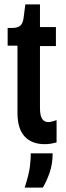

<svg xmlns="http://www.w3.org/2000/svg" viewBox="-20 -652 302 879"><path d="M185 8Q125 8 92.5 -27.5Q60 -63 60 -135V-443H15V-524H34Q62 -524 73.5 -535Q85 -546 88 -570L96 -632H163V-528H236V-441H163V-156Q163 -124 172.5 -108.5Q182 -93 202 -93Q208 -93 217.5 -95.5Q227 -98 239 -102V0Q224 4 211 6Q198 8 185 8ZM93 207Q113 145 117 110Q121 75 121 50H221Q221 99 207 139Q193 179 176 207Z"/></svg>

Font: Bricolage Grotesque 48pt Condensed Medium
Style: Regular
Weight: 500
Width: 3
Designer: Mathieu Triay
Foundry: Atelier Triay
Version: Version 1.001;gftools[0.9.33.dev8+g029e19f]